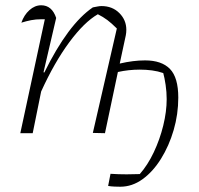

<svg xmlns="http://www.w3.org/2000/svg" viewBox="-20 -505 753 728"><path d="M57 0 150 -432Q147 -432 143.5 -432Q140 -432 137 -432Q116 -432 98 -428.5Q80 -425 61 -419Q71 -448 91.5 -466.5Q112 -485 136 -485Q177 -485 193 -437L145 -231L148 -230Q238 -413 332 -477Q343 -479 350.5 -480.5Q358 -482 365 -482Q406 -482 432.5 -455.5Q459 -429 459 -392Q459 -387 458.5 -381.5Q458 -376 457 -371L434 -264Q485 -276 530 -276Q593 -276 624.5 -243.5Q656 -211 656 -135Q656 -72 638.5 -12Q621 48 590.5 97Q560 146 520.5 174.5Q481 203 436 203Q428 203 414.5 202.5Q401 202 390 200L399 154Q414 155 429.5 155.5Q445 156 460 156Q473 156 485.5 155.5Q498 155 510 155Q540 121 563 72.5Q586 24 599 -29Q612 -82 612 -129Q612 -156 608 -183Q604 -210 599 -228Q579 -235 556.5 -238Q534 -241 510 -241Q468 -241 427 -232L378 0L332 -1L423 -397Q403 -417 387 -429Q371 -441 351 -451Q299 -421 242.5 -344.5Q186 -268 136 -158L104 0Z"/></svg>

Font: Piazzolla ExtraLight
Style: Italic
Weight: 200
Italic angle: -11.3°
Designer: Juan Pablo del Peral
Foundry: Huerta Tipografica
Version: Version 1.330